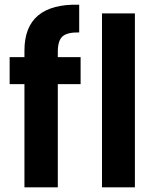

<svg xmlns="http://www.w3.org/2000/svg" viewBox="-20 -797 663 817"><path d="M84 0V-439H21V-554H84V-582Q84 -783 317 -777V-659Q266 -660 246 -642Q226 -624 226 -577V-554H323V-439H226V0ZM414 0V-740H554V0Z"/></svg>

Font: SVN-Poppins SemiBold
Style: Regular
Weight: 600
Designer: Ninad Kale (Devanagari), Jonny Pinhorn (Latin)
Foundry: Indian Type Foundry
Version: Version 3.002 2017